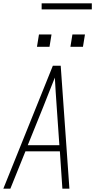

<svg xmlns="http://www.w3.org/2000/svg" viewBox="-24 -1128 569 1148"><path d="M-4 0 292 -735H339L391 0H349L334 -223H128L38 0ZM331 -260 315 -490Q312 -534 309 -577.5Q306 -621 304 -664Q287 -621 269.5 -577.5Q252 -534 235 -490L142 -260ZM397 -848 409 -922H484L472 -848ZM197 -848 209 -922H284L272 -848ZM525 -1072H225V-1108H525Z"/></svg>

Font: Iosevka SS04 Extralight
Style: Italic
Weight: 200
Italic angle: -9°
Monospace: yes
Designer: Belleve Invis
Foundry: Belleve Invis
Version: Version 19.0.0; ttfautohint (v1.8.4)